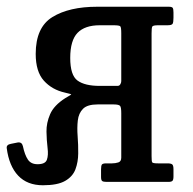

<svg xmlns="http://www.w3.org/2000/svg" viewBox="-33 -540 572 570"><path d="M-13 -100Q-14.5 -110.5 -0.5 -113L19.5 -117Q32 -119 35 -106Q40.5 -80 49.8 -66.2Q59 -52.5 78.5 -52.5Q101.5 -52.5 106.2 -65.8Q111 -79 108.2 -101Q105.5 -123 105 -149Q104.5 -175 115.8 -201Q127 -227 160.5 -248.5Q174 -257 177.8 -258.8Q181.5 -260.5 160 -265Q121.5 -273.5 97.2 -300.5Q73 -327.5 73 -380Q73 -459 122.8 -489.5Q172.5 -520 255.5 -520H468Q477.5 -520 479.8 -516.5Q482 -513 482 -503V-487.5Q482 -474 479.5 -469.5Q477 -465 464 -465H436.5Q421 -465 419 -461Q417 -457 417 -441V-76.5Q417 -61.5 418.8 -58.2Q420.5 -55 436 -55H464Q474.5 -55 478.2 -52Q482 -49 482 -37.5V-16Q482 -6.5 479 -3.2Q476 0 466.5 0H283.5Q274 0 270.5 -2.5Q267 -5 267 -14.5V-37Q267 -48 269.5 -51.5Q272 -55 282.5 -55H299.5Q309.5 -55 318.2 -57.8Q327 -60.5 327 -72V-204Q327 -220.5 323.8 -225.2Q320.5 -230 304 -230H257Q226.5 -230 213.5 -217Q200.5 -204 198 -182.5Q195.5 -161 197.5 -135.5Q199.5 -110 199.2 -84.5Q199 -59 191 -37.5Q183 -16 160.5 -3Q138 10 94.5 10Q48 10 21 -18.5Q-6 -47 -13 -100ZM316 -285Q321.5 -285 324.2 -289.8Q327 -294.5 327 -299V-441.5Q327 -459 324 -462Q321 -465 303.5 -465H263Q219 -465 197.2 -442.5Q175.5 -420 175.5 -368Q175.5 -316.5 197.2 -300.8Q219 -285 263 -285Z"/></svg>

Font: Besley* Narrow
Style: Regular
Weight: 400
Width: 4
Designer: Owen Earl
Foundry: indestructible type*
Version: Version 3.000; ttfautohint (v1.8.3)